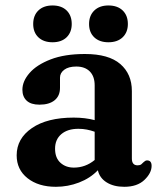

<svg xmlns="http://www.w3.org/2000/svg" viewBox="-20 -688 604 720"><path d="M42.5 -105.5Q42.5 -168.5 99.8 -207.8Q157 -247 256.5 -247Q299.5 -247 335 -237.5V-368Q335 -401.5 316.8 -420Q298.5 -438.5 266 -438.5Q237 -438.5 221 -426.5Q205 -414.5 205 -397V-358.5Q205 -328.5 184.8 -312Q164.5 -295.5 128 -295.5Q96 -295.5 80 -310.5Q64 -325.5 64 -351.5Q64 -383.5 90.8 -414.2Q117.5 -445 169.8 -465.2Q222 -485.5 298.5 -485.5Q387.5 -485.5 431 -448Q474.5 -410.5 474.5 -346.5V-93.5Q474.5 -68 496 -68Q505 -68 509.8 -71.8Q514.5 -75.5 518 -79.5Q521 -82 524 -84.2Q527 -86.5 531.5 -86.5Q548.5 -86.5 548.5 -66Q548.5 -39 521.5 -13.2Q494.5 12.5 446 12.5Q406.5 12.5 380 -4Q353.5 -20.5 347 -49.5Q318 -19.5 276.2 -3.5Q234.5 12.5 189.5 12.5Q124 12.5 83.2 -19.8Q42.5 -52 42.5 -105.5ZM186.5 -130.5Q186.5 -96 206.5 -77.8Q226.5 -59.5 257 -59.5Q300.5 -59.5 335 -88V-194Q321 -199 306 -202Q291 -205 274 -205Q233.5 -205 210 -185Q186.5 -165 186.5 -130.5ZM177 -529.5Q143.5 -529.5 124 -548Q104.5 -566.5 104.5 -598Q104.5 -630 124 -648.8Q143.5 -667.5 177 -667.5Q210.5 -667.5 229.8 -648.8Q249 -630 249 -598Q249 -567 229.8 -548.2Q210.5 -529.5 177 -529.5ZM386.5 -529.5Q353 -529.5 333.5 -548Q314 -566.5 314 -598Q314 -629.5 333.5 -648.5Q353 -667.5 386.5 -667.5Q420.5 -667.5 440 -648.8Q459.5 -630 459.5 -598Q459.5 -567 440 -548.2Q420.5 -529.5 386.5 -529.5Z"/></svg>

Font: Fraunces 9pt Soft SemiBold
Style: Regular
Weight: 600
Version: Version 1.000;[b76b70a41]